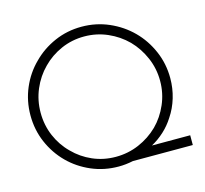

<svg xmlns="http://www.w3.org/2000/svg" viewBox="-103 -825 1015 950"><g transform="rotate(-15 404.0 -350.0)"><path d="M177 -132Q135 -173 111 -229Q87 -285 87 -349Q87 -412 111 -468.5Q135 -525 177 -567Q218 -609 273.5 -633.5Q329 -658 392 -658Q455 -658 511 -633.5Q567 -609 609 -567Q650 -525 674.5 -468.5Q699 -412 699 -349Q699 -286 674.5 -229.5Q650 -173 609 -132Q566 -90 510 -66Q454 -42 391 -42Q328 -42 273 -66Q218 -90 177 -132ZM466 0H773V-50H577Q612 -69 642.5 -97Q673 -125 695 -160Q722 -200 736.5 -248.5Q751 -297 751 -349Q751 -423 722.5 -488.5Q694 -554 646 -602Q597 -651 531.5 -679.5Q466 -708 392 -708Q318 -708 253 -679.5Q188 -651 140 -602Q91 -554 63 -488.5Q35 -423 35 -349Q35 -275 63 -210Q91 -145 140 -96Q188 -48 253 -20Q318 8 392 8Q410 8 428.5 6Q447 4 466 0Z"/></g></svg>

Font: Josefin Slab Medium
Style: Regular
Weight: 500
Designer: Santiago Orozco
Foundry: Typemade
Version: Version 2.000